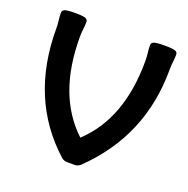

<svg xmlns="http://www.w3.org/2000/svg" viewBox="-120 -768 875 892"><g transform="rotate(20 317.5 -322.0)"><path d="M40 -633.8Q40 -643.6 50.8 -648.9Q61.5 -654.3 103.5 -654.3Q145 -654.3 155.5 -648.9Q166 -643.6 166 -633.8Q166 -613.3 163.6 -595.7Q161.1 -578.1 161.1 -555.7Q161.1 -269.5 323.2 -118.2Q485.4 -269.5 485.4 -555.7Q485.4 -578.1 482.9 -595.7Q480.5 -613.3 480.5 -633.8Q480.5 -643.6 491.2 -648.9Q502 -654.3 545.4 -654.3Q588.9 -654.3 599.4 -648.9Q609.9 -643.6 609.9 -633.8Q609.9 -613.3 607.4 -595.7Q605 -578.1 605 -555.7Q605 -228 370.1 -1.5Q356.9 9.8 342.3 9.8H303.7Q288.6 9.8 276.4 -0.5Q44.9 -209 44.9 -555.7Q44.9 -578.1 42.5 -595.7Q40 -613.3 40 -633.8Z"/></g></svg>

Font: ALMAS
Style: Bold
Weight: 700
Designer: ALMAS Font/ by Husham Jawad Kadhim, derived from the Bainsely font by/ Paul James MIller
Foundry: High-Logic / Made with FontCreator
Version: Version 1.411;September 19, 2021;FontCreator 14.0.0.2814 32-